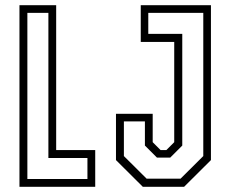

<svg xmlns="http://www.w3.org/2000/svg" viewBox="-20 -720 883 740"><path d="M55 0V-700H196.5V-141.5H347V0ZM85.5 -30H317V-111H166.5V-670.5H85.5ZM530.5 0 427 -103V-281.5H568.5V-172L599 -141.5H621L651.5 -172V-558.5H522.5V-700H793V-103L689.5 0ZM545 -31.5H676L763.5 -118.5V-670.5H551.5V-589.5H682.5V-159L636 -112.5H585L538.5 -159V-252H457.5V-118.5Z"/></svg>

Font: Tourney Condensed Light
Style: Regular
Weight: 300
Width: 3
Designer: Tyler Finck
Foundry: Etcetera Type Co
Version: Version 1.010; ttfautohint (v1.8.3)